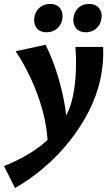

<svg xmlns="http://www.w3.org/2000/svg" viewBox="-67 -661 562 970"><path d="M9 289 -47 178Q26 149 85 112.5Q144 76 188 31.5Q232 -13 260.5 -64Q289 -115 301 -173Q313 -231 316 -293.5Q319 -356 314 -424H454Q456 -383 452.5 -342.5Q449 -302 440 -260Q422 -178 381.5 -98.5Q341 -19 283.5 53Q226 125 156 185Q86 245 9 289ZM175 76Q172 -16 148 -103Q124 -190 88 -266.5Q52 -343 12 -402L163 -435Q193 -376 217 -303Q241 -230 256 -153Q271 -76 272 -3ZM169 -498Q132 -498 116 -522.5Q100 -547 108 -581Q115 -608 135.5 -624.5Q156 -641 186 -641Q222 -641 238 -617Q254 -593 247 -560Q241 -532 219.5 -515Q198 -498 169 -498ZM367 -498Q330 -498 314 -523Q298 -548 306 -581Q312 -608 332.5 -624.5Q353 -641 383 -641Q419 -641 435.5 -617Q452 -593 444 -560Q438 -532 417 -515Q396 -498 367 -498Z"/></svg>

Font: Ysabeau Infant ExtraBold
Style: Italic
Weight: 800
Italic angle: -12°
Designer: Christian Thalmann (Catharsis Fonts)
Version: Version 2.001;gftools[0.9.30]; featfreeze: ss01,ss02,lnum